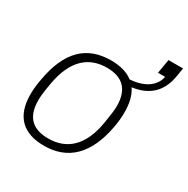

<svg xmlns="http://www.w3.org/2000/svg" viewBox="-159 -828 963 982"><g transform="rotate(30 323.0 -337.0)"><path d="M227 12C365 12 458 -71 491 -255C497 -287 499 -316 499 -342C499 -397 488 -440 466 -471C562 -484 620 -536 637 -632L646 -686H560L546 -603H588C577 -544 520 -506 437 -501C405 -526 362 -538 308 -538C167 -538 77 -458 45 -271C39 -238 36 -208 36 -182C36 -50 105 12 227 12ZM227 -31C138 -31 86 -73 86 -176C86 -197 88 -221 98 -278C125 -433 202 -495 308 -495C396 -495 449 -452 449 -350C449 -328 446 -304 437 -248C412 -93 333 -31 227 -31Z"/></g></svg>

Font: Archivo Thin
Style: Italic
Weight: 100
Italic angle: -10°
Designer: Hector Gatti
Foundry: Omnibus-Type
Version: Version 2.001